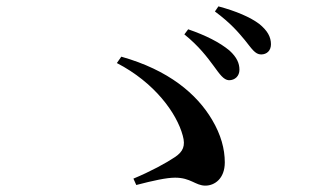

<svg xmlns="http://www.w3.org/2000/svg" viewBox="-20 -738 1040 603"><path d="M699 -486C718 -486 732 -499 732 -519C732 -539 724 -558 701 -579C670 -605 626 -627 571 -646L559 -630C605 -593 631 -558 651 -531C670 -505 682 -487 699 -486ZM800 -567C818 -567 831 -579 831 -599C831 -622 820 -642 794 -663C766 -684 722 -703 666 -718L655 -702C706 -664 728 -637 749 -612C770 -586 781 -567 800 -567ZM408 -157C462 -171 503 -180 530 -180C579 -180 594 -155 625 -155C654 -155 686 -177 686 -228C686 -270 674 -315 646 -362C598 -443 510 -518 361 -560L347 -540C465 -479 535 -383 554 -312C563 -280 555 -262 530 -245C502 -226 452 -199 399 -177Z"/></svg>

Font: Source Han Serif CN SemiBold
Style: Regular
Weight: 600
Designer: Ryoko NISHIZUKA 西塚涼子 (kana & ideographs); Frank Grießhammer (Latin, Greek & Cyrillic); Wenlong ZHANG 张文龙 (bopomofo); San
Foundry: Adobe Systems Incorporated
Version: Version 1.000;PS 1;hotconv 16.6.53;makeotf.lib2.5.65590